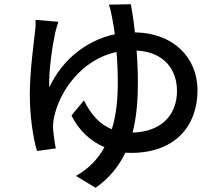

<svg xmlns="http://www.w3.org/2000/svg" viewBox="-20 -819 1040 908"><path d="M599 -799 495 -797C501 -781 507 -754 511 -731C515 -712 519 -687 523 -657C391 -629 274 -538 213 -405C209 -478 228 -604 241 -664C245 -680 250 -699 256 -716L148 -725C149 -711 149 -693 146 -673C140 -616 121 -483 121 -372C121 -276 135 -171 155 -105L244 -117C238 -144 232 -194 231 -213C230 -233 233 -251 237 -270C263 -387 365 -538 531 -573C535 -528 537 -478 537 -427C537 -351 530 -276 509 -208C450 -231 409 -280 377 -344L318 -273C352 -203 408 -151 474 -123C444 -68 400 -21 339 13L432 69C497 24 542 -33 573 -97L600 -96C810 -96 914 -225 914 -392C914 -545 802 -663 618 -666C612 -721 605 -767 599 -799ZM626 -580C757 -573 817 -489 817 -389C817 -270 737 -195 607 -192C626 -266 632 -345 632 -427C632 -479 630 -531 626 -580Z"/></svg>

Font: Noto Sans CJK SC Medium
Style: Regular
Weight: 500
Designer: Ryoko NISHIZUKA 西塚涼子 (kana, bopomofo & ideographs); Paul D. Hunt (Latin, Greek & Cyrillic); Sandoll Communications 산돌커뮤니
Foundry: Adobe
Version: Version 2.004;hotconv 1.0.118;makeotfexe 2.5.65603